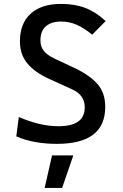

<svg xmlns="http://www.w3.org/2000/svg" viewBox="-20 -723 626 978"><path d="M269 9.8Q210 9.8 158.4 0.2Q106.9 -9.3 63 -28.3L75.7 -127Q129.4 -104 179.4 -92Q229.5 -80.1 276.9 -80.1Q345.2 -80.1 378.4 -104Q411.6 -127.9 411.6 -176.8Q411.6 -238.8 348.1 -267.6L228 -322.3Q157.2 -354.5 119.4 -399.9Q81.5 -445.3 81.5 -512.7Q81.5 -603.5 136.2 -653.3Q190.9 -703.1 291 -703.1Q360.8 -703.1 414.6 -682.6Q468.3 -662.1 518.1 -615.7L449.7 -546.4Q406.7 -581.5 369.4 -597.4Q332 -613.3 291.5 -613.3Q241.2 -613.3 213.6 -589.1Q186 -564.9 186 -517.6Q186 -483.9 204.1 -462.6Q222.2 -441.4 257.3 -424.8L358.9 -377Q436 -340.8 476.1 -295.4Q516.1 -250 516.1 -178.7Q516.1 -84.5 454.8 -37.4Q393.6 9.8 269 9.8ZM207.5 234.4 245.1 68.4H353.5L296.4 234.4Z"/></svg>

Font: Cascadia Mono PL
Style: Regular
Weight: 400
Monospace: yes
Designer: Aaron Bell
Foundry: Saja Typeworks
Version: Version 2102.003